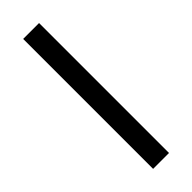

<svg xmlns="http://www.w3.org/2000/svg" viewBox="-244 -735 751 751"><g transform="rotate(-45 131.5 -359.5)"><path d="M87.9 0V-718.8H175.8V0Z"/></g></svg>

Font: Min Sans
Style: Regular
Weight: 400
Designer: Jinseong-Kim, NotoSansCJK, Nunito
Foundry: Jinseong-Kim
Version: Version 1.400;Glyphs 3.1.2 (3151)